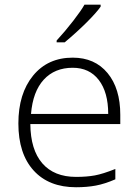

<svg xmlns="http://www.w3.org/2000/svg" viewBox="-20 -786 589 816"><path d="M58.1 -261.2Q58.1 -388.2 120.6 -464.6Q183.1 -541 289.1 -541Q382.8 -541 437 -475.6Q491.2 -410.2 491.2 -297.9V-258.8H108.9Q109.9 -149.4 159.9 -91.8Q210 -34.2 303.2 -34.2Q348.6 -34.2 383.1 -40.5Q417.5 -46.9 470.2 -67.9V-23.9Q425.3 -4.4 387.2 2.7Q349.1 9.8 303.2 9.8Q187.5 9.8 122.8 -61.5Q58.1 -132.8 58.1 -261.2ZM111.8 -301.8H439.9Q439.9 -394 399.9 -446Q359.9 -498 289.1 -498Q212.4 -498 166 -447.5Q119.6 -397 111.8 -301.8ZM220.7 -606V-613.8Q256.3 -652.3 291.3 -697.5Q326.2 -742.7 338.9 -766.1H407.7V-757.8Q390.1 -732.4 347.9 -690.4Q305.7 -648.4 254.9 -606Z"/></svg>

Font: Open Sans Light
Style: Regular
Weight: 300
Foundry: Ascender Corporation
Version: Version 1.10